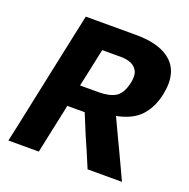

<svg xmlns="http://www.w3.org/2000/svg" viewBox="-127 -835 944 958"><g transform="rotate(20 345.5 -356.5)"><path d="M17 0Q29.5 -57.5 41 -111Q52 -164.5 66.5 -232.5L117.5 -473.5Q132.5 -543.5 144 -598.5Q155.5 -653.5 168.5 -713H436Q566.5 -713 627.5 -654.5Q671 -612 671 -541Q671 -514 664.5 -482Q648.5 -406.5 605.2 -360.5Q562 -314.5 479.5 -299L522.5 -207.5Q538 -174.5 556 -137Q573.5 -99 590.5 -63.5Q607 -27.5 620 0H437.5Q419.5 -42 403.5 -80.5Q387 -118.5 370.5 -156L326.5 -263H234L228 -233Q213.5 -164.5 202 -111.2Q190.5 -58 178.5 0ZM405 -584H302.5Q295.5 -553 289 -520Q282 -487 274 -449.5L259 -380.5H356Q415 -380.5 447.5 -400.5Q480 -420.5 493 -481Q496.5 -498 496.5 -511.5Q496.5 -530 490 -543Q478 -565.5 454.8 -574.8Q431.5 -584 405 -584Z"/></g></svg>

Font: Heraclito
Style: Bold Italic
Weight: 700
Italic angle: -12°
Designer: Kostas Bartsokas (font) & Cristiano Sobral (main changes)
Foundry: Kostas Bartsokas (font) & Cristiano Sobral (main changes)
Version: Version 1.00;July 8, 2020;FontCreator 13.0.0.2655 64-bit